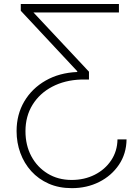

<svg xmlns="http://www.w3.org/2000/svg" viewBox="-20 -748 719 983"><path d="M627.9 -34.2Q627 39.1 588.9 95.5Q550.8 151.9 487.8 183.6Q424.8 215.3 347.7 215.3Q281.2 215.3 229 192.1Q176.8 168.9 140.1 128.4Q103.5 87.9 84.2 35.2Q64.9 -17.6 64.9 -76.7Q64.9 -161.6 104.2 -228.5Q143.6 -295.4 213.6 -335.4Q283.7 -375.5 375.5 -379.4V-383.3L86.4 -692.9V-727.5H588.9V-684.1H144.5V-691.4L435.5 -380.9V-340.8H395Q311.5 -337.9 247.1 -304Q182.6 -270 146.5 -211.4Q110.4 -152.8 110.4 -76.2Q110.4 -4.4 140.4 51.8Q170.4 107.9 223.9 140.6Q277.3 173.3 346.7 173.3Q412.1 173.3 464.8 146.7Q517.6 120.1 549.1 73Q580.6 25.9 581.5 -34.2Z"/></svg>

Font: Inter 18pt ExtraLight
Style: Regular
Weight: 250
Designer: Rasmus Andersson
Foundry: rsms
Version: Version 4.001;git-66647c0bb